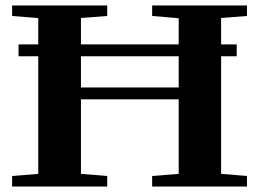

<svg xmlns="http://www.w3.org/2000/svg" viewBox="-20 -683 935 703"><path d="M24.4 0V-38.6L120.1 -46.4V-477.1H47.9V-520.5H120.1V-616.7L24.4 -624.5V-663.1H372.6V-624.5L276.4 -617.2V-520.5H634.3V-616.2L537.1 -624.5V-663.1H884.3V-624.5L789.6 -617.2V-520.5H846.7V-477.1H789.6V-46.4L884.3 -38.6V0H537.1V-38.6L634.3 -46.4V-319.3H276.4V-46.4L372.6 -38.6V0ZM276.4 -362.8H634.3V-477.1H276.4Z"/></svg>

Font: Elstob 8pt
Style: Bold
Weight: 700
Designer: Peter S. Baker
Version: Version 1.015